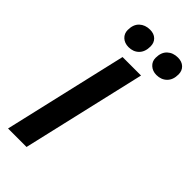

<svg xmlns="http://www.w3.org/2000/svg" viewBox="-283 -970 1028 1028"><g transform="rotate(45 231.0 -456.0)"><path d="M324 -704 161 0H21L184 -704ZM380 -764Q351 -764 331.5 -781.5Q312 -799 312 -826Q312 -868 335.5 -890Q359 -912 396 -912Q426 -912 444 -895Q462 -878 462 -850Q462 -809 439 -786.5Q416 -764 380 -764ZM169 -764Q139 -764 120 -781.5Q101 -799 101 -826Q101 -868 124.5 -890Q148 -912 185 -912Q215 -912 232.5 -895Q250 -878 250 -850Q250 -809 227.5 -786.5Q205 -764 169 -764Z"/></g></svg>

Font: Prodigy Sans SemiBold
Style: Italic
Weight: 600
Italic angle: -13°
Designer: Wei Huang
Foundry: Wei Huang
Version: Version 1.003; ttfautohint (v1.8.3)